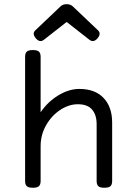

<svg xmlns="http://www.w3.org/2000/svg" viewBox="-20 -882 640 907"><path d="M323.2 -852.5 442.9 -738.8Q450.7 -731.4 450.7 -722.7Q450.7 -712.4 439.5 -699.7Q429.2 -688 418 -688Q410.2 -688 402.8 -693.8L294.9 -778.3L187 -693.8Q179.7 -688 171.9 -688Q160.6 -688 150.4 -699.7Q139.2 -712.4 139.2 -722.7Q139.2 -731.4 147 -738.8L266.6 -852.5Q277.3 -862.3 294.9 -862.3Q312.5 -862.3 323.2 -852.5ZM171.9 -613.8V-351.6Q205.6 -401.4 255.6 -431.6Q305.7 -461.9 355 -461.9Q428.7 -461.9 469.2 -419.4Q509.8 -377 509.8 -302.7V-26.9Q509.8 -9.8 501.7 -2.4Q493.7 4.9 473.6 4.9H472.7Q452.6 4.9 444.6 -2.4Q436.5 -9.8 436.5 -26.9V-295.4Q436.5 -339.4 414.8 -364.5Q393.1 -389.6 347.7 -389.6Q305.7 -389.6 264.9 -363Q224.1 -336.4 198 -290.8Q171.9 -245.1 171.9 -191.4V-26.9Q171.9 -9.8 163.8 -2.4Q155.8 4.9 135.7 4.9H134.8Q114.7 4.9 106.7 -2.4Q98.6 -9.8 98.6 -26.9V-613.8Q98.6 -630.9 106.7 -638.2Q114.7 -645.5 134.8 -645.5H135.7Q155.8 -645.5 163.8 -638.2Q171.9 -630.9 171.9 -613.8Z"/></svg>

Font: Courier Prime Code
Style: Regular
Weight: 400
Designer: Alan Dague-Greene
Foundry: Quote-Unquote Apps
Version: Version 3.0318